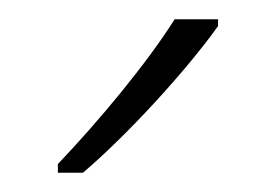

<svg xmlns="http://www.w3.org/2000/svg" viewBox="-20 -785 286 199"><path d="M206 -758V-765H161C132 -719 82 -659 40 -615V-606H66C113 -646 174 -713 206 -758Z"/></svg>

Font: Noto Sans Myanmar SemiCondensed ExtraLight
Style: Regular
Weight: 200
Width: 4
Designer: Monotype Design Team
Foundry: Monotype Imaging Inc.
Version: Version 2.107